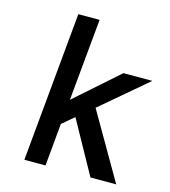

<svg xmlns="http://www.w3.org/2000/svg" viewBox="-104 -767 751 850"><g transform="rotate(15 271.5 -342.0)"><path d="M389 0 255.5 -241 201 -195 183 0H86L150 -684.5H247.5L212 -308.5L410.5 -484H543L331 -304L507 0Z"/></g></svg>

Font: Karla SemiBold
Style: Italic
Weight: 600
Italic angle: -8°
Designer: Jonathan Pinhorn
Version: Version 2.004;gftools[0.9.33]